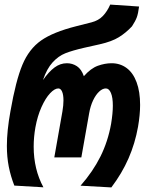

<svg xmlns="http://www.w3.org/2000/svg" viewBox="-20 -814 640 838"><path d="M10 -177Q10 -243 25.5 -328Q49 -462.5 77.8 -531.2Q106.5 -600 159 -637Q211.5 -674 312.5 -699.5L379.5 -716.5Q410.5 -724.5 429.5 -744.8Q448.5 -765 461 -794L587 -785.5Q583 -754.5 577 -738.2Q571 -722 556 -699Q530 -671 499 -651.8Q468 -632.5 414.5 -620.5L347.5 -605.5Q295.5 -593.5 265.2 -581.5Q235 -569.5 209.8 -542Q184.5 -514.5 167.5 -464.5Q193 -501 218 -519.5Q243 -538 272 -538Q296 -538 315.8 -525Q335.5 -512 346 -481.5Q376.5 -516 407.2 -527Q438 -538 467 -538Q504.5 -538 532.8 -517Q561 -496 576.2 -455Q591.5 -414 591.5 -356Q591.5 -313.5 582.5 -261Q569.5 -188 541 -122.8Q512.5 -57.5 466 4L331.5 -3.5Q385.5 -65 418.2 -130.5Q451 -196 465 -274Q472.5 -320 472.5 -352.5Q472.5 -388.5 464.2 -408.2Q456 -428 442 -428Q427.5 -428 412.8 -414.2Q398 -400.5 386.2 -375.8Q374.5 -351 369 -319L335 -127H217L252.5 -328Q257 -355 257 -375.5Q257 -400.5 251 -414.2Q245 -428 234.5 -428Q218.5 -428 198.5 -406.8Q178.5 -385.5 161 -346.5Q143.5 -307.5 134.5 -258Q127 -215.5 127 -174Q127 -75 169.5 3.5L42.5 -4Q26.5 -45 18.2 -87Q10 -129 10 -177Z"/></svg>

Font: JuliaMono
Style: Bold Italic
Weight: 700
Italic angle: -9°
Monospace: yes
Designer: cormullion
Foundry: corm
Version: Version 0.057; ttfautohint (v1.8.4)